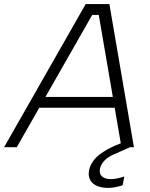

<svg xmlns="http://www.w3.org/2000/svg" viewBox="-61 -720 733 939"><path d="M565 -33 575 0 507 30Q468 46 450 65Q432 84 428 105Q423 130 438 143Q453 156 481 156Q496 156 513 152.5Q530 149 547 143L539 186Q521 192 502.5 195.5Q484 199 467 199Q439 199 415.5 190Q392 181 380.5 161Q369 141 375 110Q380 89 394 68.5Q408 48 435 29Q462 10 502 -8ZM422 -647H390L21 0H-41L358 -700H474L594 0H533ZM123 -246H531L520 -193H112Z"/></svg>

Font: Albert Sans Light
Style: Italic
Weight: 300
Italic angle: -11.25°
Designer: Andreas Rasmussen
Foundry: a.Foundry
Version: Version 1.025